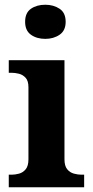

<svg xmlns="http://www.w3.org/2000/svg" viewBox="-20 -790 392 810"><path d="M171 -626Q135 -626 110.5 -643.5Q86 -661 86 -698Q86 -736 110.5 -753Q135 -770 171 -770Q206 -770 231.5 -753Q257 -736 257 -698Q257 -661 231.5 -643.5Q206 -626 171 -626ZM17 0V-53H29Q44 -53 60.5 -57.5Q77 -62 88.5 -76Q100 -90 100 -118V-422Q100 -449 88 -462Q76 -475 59.5 -479Q43 -483 29 -483H17V-536H252V-118Q252 -90 263.5 -76Q275 -62 292 -57.5Q309 -53 323 -53H335V0Z"/></svg>

Font: NotoSerif-Bold
Style: Regular
Weight: 700
Designer: Monotype Design Team
Foundry: Monotype Imaging Inc.
Version: Version 2.007; ttfautohint (v1.8) -l 8 -r 50 -G 200 -x 14 -D